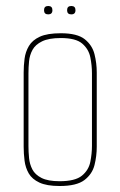

<svg xmlns="http://www.w3.org/2000/svg" viewBox="-20 -614 402 641"><path d="M179 7Q136 7 111.5 -4.5Q87 -16 76 -35Q65 -54 62 -77.5Q59 -101 59 -124V-372Q59 -395 62 -418Q65 -441 76.5 -460.5Q88 -480 113 -491.5Q138 -503 183 -503Q238 -503 263 -483Q288 -463 295.5 -433Q303 -403 303 -372V-124Q303 -93 295.5 -63Q288 -33 262 -13Q236 7 179 7ZM179 -9Q231 -9 253.5 -27.5Q276 -46 281.5 -73.5Q287 -101 287 -127V-369Q287 -396 281.5 -423Q276 -450 254.5 -468.5Q233 -487 183 -487Q143 -487 120.5 -476Q98 -465 88.5 -447.5Q79 -430 77 -409.5Q75 -389 75 -369V-127Q75 -107 77 -86.5Q79 -66 88 -48.5Q97 -31 118.5 -20Q140 -9 179 -9ZM218 -566Q204 -566 204 -580Q204 -594 218 -594Q232 -594 232 -580Q232 -566 218 -566ZM141 -566Q127 -566 127 -580Q127 -594 141 -594Q155 -594 155 -580Q155 -566 141 -566Z"/></svg>

Font: Alumni Sans Pinstripe
Style: Regular
Weight: 400
Designer: Robert E. Leuschke
Foundry: Robert E. Leuschke
Version: Version 1.010; ttfautohint (v1.8.4.7-5d5b)